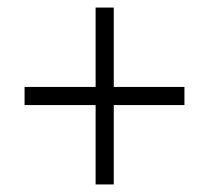

<svg xmlns="http://www.w3.org/2000/svg" viewBox="-20 -607 554 508"><path d="M233 -119V-329H45V-377H233V-587H281V-377H468V-329H281V-119Z"/></svg>

Font: Noto Sans Tamil SemiCondensed Light
Style: Regular
Weight: 300
Width: 4
Designer: Jelle Bosma - Monotype Design Team
Foundry: Monotype Imaging Inc.
Version: Version 2.004; ttfautohint (v1.8.4.7-5d5b)